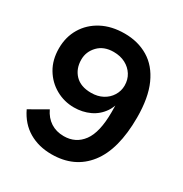

<svg xmlns="http://www.w3.org/2000/svg" viewBox="-166 -829 924 968"><g transform="rotate(30 296.5 -345.0)"><path d="M267 11Q192 11 135 -22.5Q78 -56 46 -123L147 -181Q166 -141 198.5 -120Q231 -99 275 -99Q344 -99 384 -153Q424 -207 424 -325Q424 -351 423.5 -369.5Q423 -388 421 -404L435 -429Q433 -368 406.5 -328.5Q380 -289 338 -269.5Q296 -250 247 -250Q190 -250 141 -277.5Q92 -305 62.5 -354.5Q33 -404 33 -471Q33 -537 64 -589Q95 -641 151.5 -671Q208 -701 284 -701Q362 -701 422 -665Q482 -629 515.5 -554.5Q549 -480 549 -365Q549 -179 474.5 -84Q400 11 267 11ZM285 -357Q323 -357 352 -372.5Q381 -388 397.5 -415Q414 -442 414 -473Q414 -508 397 -535Q380 -562 350.5 -577.5Q321 -593 282 -593Q225 -593 192 -558.5Q159 -524 159 -478Q159 -425 191.5 -391Q224 -357 285 -357Z"/></g></svg>

Font: Radio Canada Big Medium
Style: Regular
Weight: 500
Designer: Étienne Aubert Bonn
Foundry: Coppers and Brasses
Version: Version 1.001